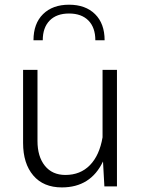

<svg xmlns="http://www.w3.org/2000/svg" viewBox="-20 -796 612 820"><path d="M123 -624Q123 -695.3 163.8 -735.6Q204.6 -775.9 274.9 -775.9Q345.2 -775.9 386 -735.6Q426.8 -695.3 426.8 -624H387.2Q387.2 -678.2 357.7 -708.3Q328.1 -738.3 274.9 -738.3Q221.7 -738.3 192.1 -708.3Q162.6 -678.2 162.6 -624ZM78.6 -185.5V-497.6H140.1V-193.8Q140.1 -127.4 171.6 -88.1Q203.1 -48.8 259.3 -48.8Q323.2 -48.8 364 -90.6Q404.8 -132.3 418 -209.5V-497.6H479.5V0H425.8L419.9 -106.4Q367.2 4.4 244.1 4.4Q165.5 4.4 122.1 -46.6Q78.6 -97.7 78.6 -185.5Z"/></svg>

Font: Estedad-FD Light
Style: Regular
Weight: 300
Designer: Amin Abedi
Version: Version 7.3